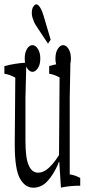

<svg xmlns="http://www.w3.org/2000/svg" viewBox="-27 -875 400 885"><path d="M41 -208V-214.8Q42 -370.6 43.5 -517.1Q18.6 -531.2 -6.8 -535.2Q-6.8 -557.6 -6.8 -570.3Q41.5 -583 89.4 -585.9Q91.8 -587.4 94.2 -578.6Q92.3 -506.8 90.3 -424.8Q90.3 -330.1 90.3 -225.6Q90.3 -146.5 105 -113.8Q119.6 -79.1 148.9 -79.1Q166.5 -79.1 183.6 -90.3Q213.9 -109.9 245.1 -160.6Q246.1 -344.2 247.6 -518.1Q222.7 -531.7 199.7 -535.2Q199.7 -557.6 199.7 -570.8Q245.1 -583.5 292 -585.9Q294.4 -586.9 297.4 -578.6Q295.9 -506.8 294.4 -424.8Q294.4 -252.9 294.4 -71.3Q318.8 -67.9 342.8 -54.7Q342.8 -42 342.8 -19Q340.8 -19 338.4 -19Q296.4 -19 253.9 -10.3Q250 -74.7 246.1 -129.9Q242.2 -126.5 238.3 -112.8Q222.2 -78.6 205.1 -56.2Q185.5 -29.8 166.3 -19.8Q147 -9.8 127 -9.8Q87.9 -9.8 64.5 -53Q41 -96.2 41 -208ZM288.8 -649.9Q299.8 -632.8 299.8 -605Q299.8 -577.1 288.8 -560.5Q277.8 -543.9 264.2 -543.9Q250.5 -543.9 239.5 -561Q228.5 -578.1 228.5 -605.5Q228.5 -632.8 239.5 -649.9Q250.5 -667 264.2 -667Q277.8 -667 288.8 -649.9ZM140.1 -855Q147.5 -855 156.2 -843Q165 -831.1 173.8 -802.7L206.5 -691.9L194.3 -673.8L140.1 -755.4Q133.3 -765.6 129.2 -775.6Q125 -785.6 122.3 -795.2Q119.6 -804.7 119.6 -814.9Q119.6 -835 127 -845Q134.3 -855 140.1 -855ZM147.5 -649.9Q158.7 -632.8 158.7 -605Q158.7 -577.1 147.5 -560.5Q136.2 -543.9 122.6 -543.9Q108.9 -543.9 97.9 -561Q86.9 -578.1 86.9 -605.5Q86.9 -632.8 97.7 -649.9Q108.4 -667 122.3 -667Q136.2 -667 147.5 -649.9Z"/></svg>

Font: Scarab Serif
Style: Condensed-Light
Weight: 300
Designer: John Roberts
Foundry: Scarab
Version: 1.0